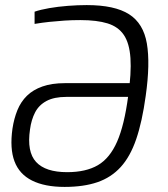

<svg xmlns="http://www.w3.org/2000/svg" viewBox="-20 -723 661 755"><path d="M234 12Q156 12 106 -13Q56 -38 37 -88.5Q18 -139 29 -217Q35 -257 48.5 -290Q62 -323 86 -346.5Q110 -370 147 -383Q184 -396 235 -396H529L519 -342H241Q193 -342 163 -326Q133 -310 118 -281Q103 -252 98 -214Q85 -126 122 -86Q159 -46 244 -46Q318 -46 365 -73.5Q412 -101 440.5 -166Q469 -231 484 -345Q497 -436 493 -494.5Q489 -553 467 -585.5Q445 -618 403 -631Q361 -644 296 -644Q263 -644 233 -642Q203 -640 174.5 -637Q146 -634 116 -629V-677Q139 -685 173.5 -691Q208 -697 247 -700Q286 -703 321 -703Q431 -703 487.5 -667Q544 -631 557.5 -552Q571 -473 553 -346Q539 -244 515.5 -175.5Q492 -107 454.5 -66Q417 -25 363 -6.5Q309 12 234 12Z"/></svg>

Font: Exo 2 Light
Style: Italic
Weight: 300
Italic angle: -8°
Designer: Natanael Gama
Foundry: Natanael Gama
Version: Version 2.010